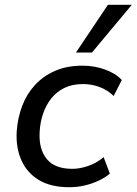

<svg xmlns="http://www.w3.org/2000/svg" viewBox="-20 -775 572 804"><path d="M270 9Q194 9 144 -20.5Q94 -50 70 -103Q46 -156 50 -225Q54 -281 72.5 -330.5Q91 -380 125.5 -418Q160 -456 210 -478Q260 -500 325 -500Q375 -500 419.5 -484Q464 -468 490 -440L456 -373Q432 -397 398.5 -410Q365 -423 328 -423Q283 -423 250 -407Q217 -391 194.5 -362.5Q172 -334 160 -298Q148 -262 146 -222Q142 -151 175.5 -109.5Q209 -68 283 -68Q315 -68 350.5 -80.5Q386 -93 414 -117L440 -48Q420 -31 392 -18Q364 -5 333 2Q302 9 270 9ZM298 -555 432 -755H532L365 -555Z"/></svg>

Font: Nunito Sans 10pt Medium
Style: Italic
Weight: 500
Italic angle: -9°
Designer: Vernon Adams
Foundry: Vernon Adams
Version: Version 3.101;gftools[0.9.27]